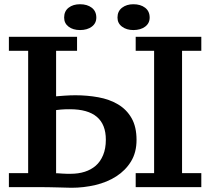

<svg xmlns="http://www.w3.org/2000/svg" viewBox="-20 -879 993 907"><path d="M22 -639V-705H344V-639H245V-424Q255 -425 283.5 -427Q312 -429 336 -429Q392 -429 444.5 -419.5Q497 -410 537.5 -386Q578 -362 601.5 -321Q625 -280 625 -218Q625 -159 599 -116.5Q573 -74 529.5 -46Q486 -18 430.5 -5Q375 8 318 8Q313 8 297 7.5Q281 7 260 6.5Q239 6 217 5.5Q195 5 178 5H22V-61H113V-639ZM621 -639V-705H931V-639H840V-61H931V5H621V-61H708V-639ZM310 -363Q285 -363 268 -361.5Q251 -360 245 -359V-60Q243 -61 252.5 -60.5Q262 -60 274 -59Q286 -58 296.5 -58Q307 -58 313 -58Q350 -58 380 -67.5Q410 -77 432 -96Q454 -115 467 -146Q480 -177 480 -219Q480 -363 310 -363ZM283 -796Q283 -826 304 -842.5Q325 -859 358 -859Q392 -859 413.5 -842.5Q435 -826 435 -796Q435 -769 413.5 -753Q392 -737 358 -737Q325 -737 304 -753Q283 -769 283 -796ZM535 -796Q535 -826 556.5 -842.5Q578 -859 610 -859Q644 -859 665.5 -842.5Q687 -826 687 -796Q687 -769 665.5 -753Q644 -737 610 -737Q578 -737 556.5 -753Q535 -769 535 -796Z"/></svg>

Font: PT Serif Caption
Style: Semibold
Weight: 600
Designer: A.Korolkova, O.Umpeleva, V.Yefimov
Foundry: ParaType Ltd
Version: Version 1.00;May 2, 2020;FontCreator 12.0.0.2544 64-bit